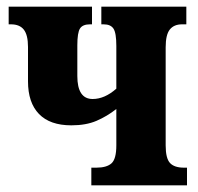

<svg xmlns="http://www.w3.org/2000/svg" viewBox="-20 -556 593 576"><path d="M254 -53H269Q300 -53 314.5 -66Q329 -79 329 -120V-229Q301 -207 269.5 -193.5Q238 -180 194 -180Q130 -180 97 -214Q64 -248 64 -312V-415Q64 -451 51.5 -467Q39 -483 13 -483H6V-536H256V-483H250Q228 -483 220 -470.5Q212 -458 212 -420V-328Q212 -259 258 -259Q294 -259 329 -290V-418Q329 -457 320.5 -470Q312 -483 291 -483H284V-536H539V-483H526Q502 -483 489.5 -467.5Q477 -452 477 -414V-120Q477 -81 490 -67Q503 -53 532 -53H541V0H254Z"/></svg>

Font: Noto Serif CondExtraBold
Style: Regular
Weight: 800
Width: 3
Designer: Monotype Design Team
Foundry: Monotype Imaging Inc.
Version: Version 1.001